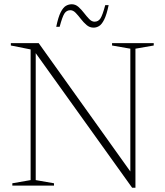

<svg xmlns="http://www.w3.org/2000/svg" viewBox="-20 -873 774 903"><path d="M124 -26V-640.5L31 -659V-670H162L593 -66.5V-644L507 -659V-670H703V-659L617 -644V10H601.5L148 -623V-26L234 -11V0H38V-11ZM491 -849Q481.5 -803.5 470 -780.8Q458.5 -758 446 -750.5Q433.5 -743 420 -743Q401.5 -743 387 -755.5Q372.5 -768 360.2 -784Q348 -800 336 -812.5Q324 -825 311 -825Q293 -825 283 -809.5Q273 -794 260.5 -747H244.5Q254 -793 265.5 -815.5Q277 -838 290 -845.5Q303 -853 317.5 -853Q335 -853 349 -840.5Q363 -828 375.2 -812Q387.5 -796 399.5 -783.5Q411.5 -771 424.5 -771Q442.5 -771 452.5 -786.5Q462.5 -802 475 -849Z"/></svg>

Font: Newsreader 16pt ExtraLight
Style: Regular
Weight: 275
Designer: Hugues Gentile
Foundry: Production Type
Version: Version 1.003; ttfautohint (v1.8.3)